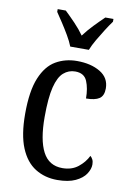

<svg xmlns="http://www.w3.org/2000/svg" viewBox="-87 -820 601 885"><g transform="rotate(10 213.0 -378.0)"><path d="M244 10Q186 10 141 -18Q96 -46 71 -106.5Q46 -167 46 -265Q46 -372 71.5 -433.5Q97 -495 141 -520.5Q185 -546 240 -546Q305 -546 348.5 -520Q392 -494 392 -444Q392 -410 372 -396.5Q352 -383 310 -383Q310 -430 296 -463.5Q282 -497 240 -497Q209 -497 185.5 -476.5Q162 -456 149.5 -406Q137 -356 137 -266Q137 -159 166 -103.5Q195 -48 258 -48Q302 -48 331.5 -71.5Q361 -95 376 -126Q383 -120 387.5 -111Q392 -102 392 -88Q392 -67 377 -44Q362 -21 329 -5.5Q296 10 244 10ZM197 -606Q188 -629 172.5 -655.5Q157 -682 140 -708Q123 -734 110 -753V-766H148Q171 -744 196 -718Q221 -692 240 -665Q260 -692 285 -718Q310 -744 333 -766H371V-753Q357 -734 340.5 -708Q324 -682 308.5 -655.5Q293 -629 284 -606Z"/></g></svg>

Font: Noto Serif Armenian Condensed
Style: Regular
Weight: 400
Width: 3
Designer: Monotype Design Team
Foundry: Monotype Imaging Inc.
Version: Version 2.008; ttfautohint (v1.8.4.7-5d5b)